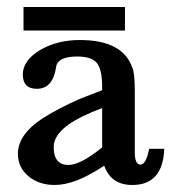

<svg xmlns="http://www.w3.org/2000/svg" viewBox="-20 -527 507 547"><path d="M47 -507H336V-440H47ZM448 -103Q444 0 357 0Q296 0 277 -55Q233 -26 199 -13Q165 0 136 0Q91 0 61 -25Q31 -50 31 -89Q31 -143 100 -189Q147 -219 209 -246L271 -270V-280Q271 -329 256 -347.5Q241 -366 200 -366Q146 -366 140 -338Q140 -335 139 -331.5Q138 -328 138 -326Q127 -274 85 -274Q45 -274 45 -315Q45 -355 95 -385Q144 -413 207 -413Q330 -413 357 -334V-335Q364 -318 364 -270V-94Q364 -58 380 -58Q396 -58 405 -103ZM240 -207H241Q133 -162 133 -108Q133 -57 175 -57Q209 -57 271 -107V-219Z"/></svg>

Font: New Athena Unicode
Style: Bold
Weight: 700
Designer: J. Rusten 1997; rev. by R. Hancock 2001, 2002, rev. by D. Mastronarde 2002-2021
Foundry: Society for Classical Studies (formerly American Philological Association)
Version: Version 5.008